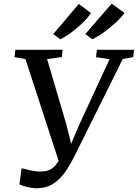

<svg xmlns="http://www.w3.org/2000/svg" viewBox="-20 -1015 752 1048"><path d="M177.5 12.5Q156 12.5 129 5.8Q102 -1 86 -8L98 -96.5Q121 -90.5 146.2 -85.2Q171.5 -80 192 -78.5Q208.5 -78.5 226.8 -80.8Q245 -83 263.5 -95.2Q282 -107.5 300 -137L119 -692.5L59 -703L64 -743L321.5 -743.5L318 -703.5L237 -693L341.5 -338L368.5 -230.5L411.5 -332L578 -692L504 -703L509 -743H712L707 -703L650 -693L392 -174Q368 -124.5 339.8 -82Q311.5 -39.5 272.5 -13.5Q233.5 12.5 177.5 12.5ZM445.5 -829 589.5 -995 659.5 -944.5Q642.5 -920 611.2 -891.2Q580 -862.5 545.5 -837.8Q511 -813 484 -801ZM270.5 -829 410 -993.5 476.5 -944Q461 -919.5 431.5 -890.8Q402 -862 368.8 -837.5Q335.5 -813 309 -801Z"/></svg>

Font: Merriweather Text Regular
Style: Italic
Weight: 400
Italic angle: -7.8°
Designer: Eben Sorkin
Foundry: Eben Sorkin
Version: Version 2.100; ttfautohint (v1.7.19-72a1) -l 8 -r 50 -G 200 